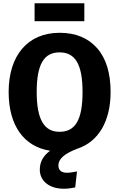

<svg xmlns="http://www.w3.org/2000/svg" viewBox="-20 -911 731 1177"><path d="M192 -891V-781H497V-891ZM658 -347C658 -462 631 -552 576 -615C521 -678 444 -710 345 -710C151 -710 33 -572 33 -347C33 -142 126 -12 287 13C245 44 224 82 224 129C224 200 284 246 371 246C394 246 418 243 441 238L452 140C427 145 407 148 391 148C356 148 338 133 338 102C338 63 377 29 456 0C584 -43 658 -168 658 -347ZM345 -103C252 -103 205 -176 205 -347C205 -518 250 -590 345 -590C440 -590 486 -519 486 -347C486 -175 441 -103 345 -103Z"/></svg>

Font: Fira Sans
Style: Bold
Weight: 700
Designer: Carrois Corporate & Edenspiekermann AG
Foundry: Carrois Corporate GbR & Edenspiekermann AG
Version: Version 4.203